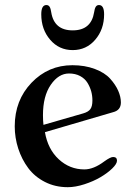

<svg xmlns="http://www.w3.org/2000/svg" viewBox="-20 -739 533 770"><path d="M145.5 -681.6Q145.5 -718.8 166 -718.8Q174.8 -718.8 179.2 -711.4Q183.6 -704.1 185.5 -689.5Q197.3 -617.2 271.5 -617.2Q345.7 -617.2 357.4 -689.5Q359.4 -704.1 363.8 -711.4Q368.2 -718.8 377 -718.8Q397.5 -718.8 397.5 -681.6Q397.5 -621.1 361.8 -579.6Q326.2 -538.1 271.5 -538.1Q216.8 -538.1 181.2 -579.6Q145.5 -621.1 145.5 -681.6ZM39.1 -232.4Q39.1 -336.9 106.4 -407.2Q173.8 -477.5 270.5 -477.5Q320.3 -477.5 360.4 -462.4Q400.4 -447.3 421.9 -423.3Q443.4 -399.4 454.1 -375Q464.8 -350.6 464.8 -328.1Q464.8 -296.9 433.6 -289.1L160.2 -209Q171.9 -140.6 215.8 -100.1Q259.8 -59.6 318.4 -59.6Q355.5 -59.6 398.4 -91.8Q422.9 -109.4 433.6 -109.4Q449.2 -109.4 449.2 -94.7Q449.2 -82 430.2 -63.5Q411.1 -44.9 382.8 -28.3Q354.5 -11.7 318.4 0Q282.2 11.7 252 11.7Q201.2 11.7 160.2 -9.3Q119.1 -30.3 93.3 -64.9Q67.4 -99.6 53.2 -143.1Q39.1 -186.5 39.1 -232.4ZM152.3 -277.3Q152.3 -254.9 154.3 -238.3L313.5 -284.2Q334 -290 342.3 -301.3Q350.6 -312.5 350.6 -335.9Q350.6 -355.5 345.7 -373Q340.8 -390.6 330.6 -407.2Q320.3 -423.8 301.3 -434.1Q282.2 -444.3 256.8 -444.3Q214.8 -444.3 183.6 -398.9Q152.3 -353.5 152.3 -277.3Z"/></svg>

Font: Monomakh Unicode TT
Style: Medium
Weight: 500
Designer: Alexey Kryukov, Aleksandr Andreev
Version: Version 1.1